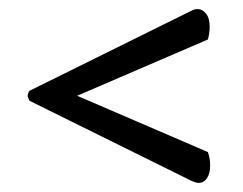

<svg xmlns="http://www.w3.org/2000/svg" viewBox="-20 -562 536 423"><path d="M41 -351Q41 -356 45 -362L403 -539Q409 -542 415 -542Q426 -542 434 -532Q442 -522 442 -503Q442 -490 438 -475L150 -351L438 -227Q443 -213 443 -197Q443 -180 436 -169.5Q429 -159 417 -159Q413 -159 403 -163L45 -340Q41 -348 41 -351Z"/></svg>

Font: Arima Madurai Black
Style: Regular
Weight: 900
Designer: Joana Correia and Natanael Gama
Foundry: NDISCOVER
Version: Version 1.020